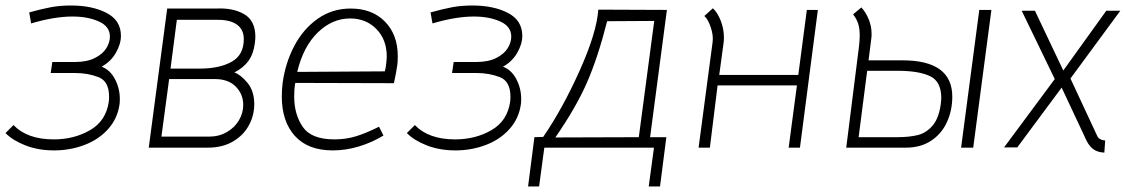

<svg xmlns="http://www.w3.org/2000/svg" viewBox="-42 -536 4123 697"><path d="M-22 -53 7 -82Q57 -30 153 -30Q227 -30 285 -63.5Q343 -97 353 -167Q354 -174 354 -185Q354 -241 315.5 -256Q277 -271 230 -271H142L148 -311H231Q274 -311 302.5 -325.5Q331 -340 344 -361Q357 -382 357 -403Q357 -440 317 -458Q277 -476 221 -476Q156 -476 71 -451L64 -491Q111 -504 143.5 -510Q176 -516 216 -516Q293 -516 345 -489Q397 -462 397 -406Q397 -376 378.5 -344Q360 -312 327 -294Q358 -282 375.5 -248.5Q393 -215 393 -177Q393 -164 392 -158Q385 -106 350.5 -67.5Q316 -29 264 -9.5Q212 10 155 10Q96 10 49.5 -8.5Q3 -27 -22 -53Z M743 -505Q804 -508 844.5 -484.5Q885 -461 885 -402Q885 -394 883 -378Q878 -340 860 -315Q842 -290 809 -273Q833 -264 857 -234.5Q881 -205 881 -158Q881 -117 861.5 -81Q842 -45 804 -22.5Q766 0 713 0H498L565 -505ZM843 -394Q843 -428 819 -446Q795 -464 749 -464H600L577 -287H684Q754 -287 798.5 -311.5Q843 -336 843 -394ZM841 -155Q841 -194 814 -221.5Q787 -249 738 -249H572L544 -40H716Q753 -40 781.5 -56.5Q810 -73 825.5 -99.5Q841 -126 841 -155Z M1029 -231Q1026 -213 1026 -185Q1026 -121 1057 -75.5Q1088 -30 1172 -30Q1213 -30 1249.5 -41Q1286 -52 1334 -76L1350 -44Q1309 -19 1261.5 -4.5Q1214 10 1166 10Q1076 10 1028.5 -42.5Q981 -95 981 -186Q981 -210 984 -235Q994 -308 1026.5 -369.5Q1059 -431 1111.5 -468Q1164 -505 1231 -505Q1309 -505 1355.5 -457.5Q1402 -410 1402 -332Q1402 -310 1400 -298Q1396 -270 1388 -234L1030 -235ZM1037 -275 1355 -277Q1358 -287 1360 -305Q1362 -323 1362 -331Q1362 -392 1324.5 -430.5Q1287 -469 1229 -469Q1164 -469 1111.5 -418Q1059 -367 1037 -275Z M1435 -53 1464 -82Q1514 -30 1610 -30Q1684 -30 1742 -63.5Q1800 -97 1810 -167Q1811 -174 1811 -185Q1811 -241 1772.5 -256Q1734 -271 1687 -271H1599L1605 -311H1688Q1731 -311 1759.5 -325.5Q1788 -340 1801 -361Q1814 -382 1814 -403Q1814 -440 1774 -458Q1734 -476 1678 -476Q1613 -476 1528 -451L1521 -491Q1568 -504 1600.5 -510Q1633 -516 1673 -516Q1750 -516 1802 -489Q1854 -462 1854 -406Q1854 -376 1835.5 -344Q1817 -312 1784 -294Q1815 -282 1832.5 -248.5Q1850 -215 1850 -177Q1850 -164 1849 -158Q1842 -106 1807.5 -67.5Q1773 -29 1721 -9.5Q1669 10 1612 10Q1553 10 1506.5 -8.5Q1460 -27 1435 -53Z M2313 141 2332 0H1934L1915 141H1875L1898 -38L1930 -39Q2000 -141 2062 -279Q2124 -417 2130 -501L2379 -500L2318 -38H2377L2354 141ZM1974 -37 2277 -38 2333 -460 2162 -459Q2128 -325 2088 -234.5Q2048 -144 1974 -37Z M2862 0H2821L2851 -226H2563L2535 0H2494L2545 -384Q2548 -407 2538.5 -436Q2529 -465 2515 -478L2546 -506Q2563 -490 2574.5 -460.5Q2586 -431 2586 -399Q2586 -388 2585 -382L2569 -264H2856L2887 -500H2927Z M3415 -185Q3415 -135 3395.5 -92.5Q3376 -50 3338 -25Q3300 0 3247 0H3030L3076 -365Q3079 -389 3079 -407Q3079 -432 3073.5 -449.5Q3068 -467 3055 -484L3085 -509Q3102 -490 3112 -465Q3122 -440 3122 -413Q3122 -402 3121 -396L3111 -317H3234Q3415 -317 3415 -185ZM3513 -500H3557L3491 0H3447ZM3373 -157Q3375 -173 3375 -180Q3375 -241 3333.5 -260Q3292 -279 3217 -279H3106L3075 -38H3215Q3258 -38 3289 -45.5Q3320 -53 3343 -79.5Q3366 -106 3373 -157Z M3903 -24 3812 -218 3651 -1H3603L3787 -249L3667 -497H3715L3818 -280L3974 -497H4025L3844 -251L3940 -45Q3946 -28 3970 -26L3967 18Q3944 17 3929 7Q3914 -3 3903 -24Z"/></svg>

Font: Bellota Text Light
Style: Italic
Weight: 300
Italic angle: -7.5°
Designer: Kemie Guaida
Foundry: Kemie Guaida
Version: Version 4.001